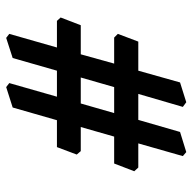

<svg xmlns="http://www.w3.org/2000/svg" viewBox="-21 -650 608 606"><g transform="rotate(90 283.0 -347.0)"><path d="M254.9 -62.5 242.2 -72.3 285.2 -222.7H203.1L163.1 -83L99.6 -62.5L86.9 -72.3L129.9 -222.7H45.9L35.2 -234.4L59.6 -297.9H151.4L180.7 -403.3H98.6L86.9 -415L111.3 -479.5H203.1L240.2 -611.3L302.7 -630.9L317.4 -620.1L276.4 -479.5H358.4L396.5 -611.3L460 -630.9L472.7 -620.1L432.6 -479.5H508.8L520.5 -466.8L496.1 -403.3H411.1L380.9 -297.9H457L467.8 -285.2L444.3 -222.7H359.4L319.3 -83ZM306.6 -297.9 336.9 -403.3H254.9L224.6 -297.9Z"/></g></svg>

Font: Kelvinch
Style: Bold
Weight: 700
Designer: Paul James Miller
Foundry: High-Logic / Made with FontCreator
Version: Version 3.501;March 28, 2021;FontCreator 13.0.0.2683 64-bit